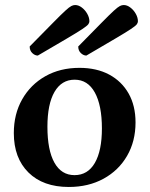

<svg xmlns="http://www.w3.org/2000/svg" viewBox="-20 -732 595 764"><path d="M253.6 12Q151.6 12 93.3 -45.5Q35 -103.1 35 -202.4Q35 -278.3 68.3 -336.8Q101.6 -395.4 160.4 -428.7Q219.3 -462 296.1 -462Q364.4 -462 414.4 -435.3Q464.3 -408.5 491.8 -359.9Q519.3 -311.2 519.3 -244.8Q519.3 -169.7 485.6 -111.7Q451.9 -53.6 391.9 -20.8Q331.9 12 253.6 12ZM276.6 -35.1Q329.2 -35.1 357.4 -83.7Q385.5 -132.3 385.5 -220.7Q385.5 -312.7 357.4 -363.8Q329.3 -414.9 276.9 -414.9Q225.2 -414.9 196.9 -366.4Q168.7 -317.8 168.7 -227.4Q168.7 -134.5 196.5 -84.8Q224.2 -35.1 276.6 -35.1ZM130.5 -510.9Q118.9 -510.9 108.5 -520.8Q98.1 -530.7 98.1 -547.1Q156.7 -606.5 189.8 -640.2Q222.8 -673.9 239.4 -689Q255.9 -704.1 263.8 -708Q271.6 -712 279 -712Q292.6 -712 305.7 -702Q318.7 -692.1 327.2 -677.1Q335.7 -662.1 335.7 -647.1Q335.7 -641.2 331 -635Q326.3 -628.9 307.3 -616.2Q288.3 -603.5 246.5 -578.9Q204.7 -554.3 130.5 -510.9ZM323.7 -510.9Q312.1 -510.9 301.7 -520.8Q291.3 -530.7 291.3 -547.1Q349.9 -606.5 382.9 -640.2Q416 -673.9 432.5 -689Q449.1 -704.1 457 -708Q464.8 -712 472.2 -712Q485.8 -712 498.8 -702Q511.9 -692.1 520.3 -677.1Q528.8 -662.1 528.8 -647.1Q528.8 -641.2 524.1 -635Q519.5 -628.9 500.4 -616.2Q481.4 -603.5 439.6 -578.9Q397.9 -554.3 323.7 -510.9Z"/></svg>

Font: Pitagon Serif
Style: Regular
Weight: 400
Designer: Travis Tran
Foundry: Pitagon
Version: Version 1.000;gftools[0.9.26]